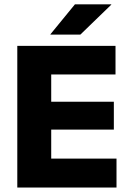

<svg xmlns="http://www.w3.org/2000/svg" viewBox="-20 -846 586 866"><path d="M58 0V-639H211V0ZM103.5 0V-130.5H505.5V0ZM147.5 -261.5V-387H493.5V-261.5ZM103 -510V-639H501V-510ZM318 -826.5H482V-825L342.5 -690H207.5V-691.5Z"/></svg>

Font: Anek Telugu
Style: Bold
Weight: 700
Designer: Omkar Bhoir (Telugu), Yesha Goshar (Latin)
Foundry: Ek Type
Version: Version 1.003